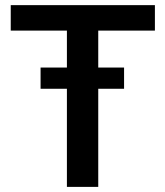

<svg xmlns="http://www.w3.org/2000/svg" viewBox="-20 -731 647 751"><path d="M465.3 -383.8V-466.8H364.3V-611.3H585.9V-710.9H22V-611.3H241.7V-466.8H138.7V-383.8H241.7V0H364.3V-383.8Z"/></svg>

Font: FAU Chimera Medium
Style: Regular
Weight: 500
Version: Version 1.002;hotconv 1.0.117;makeotfexe 2.5.65602